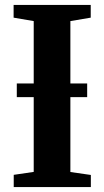

<svg xmlns="http://www.w3.org/2000/svg" viewBox="-20 -763 426 783"><path d="M117.5 -62V-677L35.5 -691V-743H350V-691L267 -677V-61.5L350.5 -49.5V0H36V-50ZM335.5 -422.5V-367H48.5V-422.5Z"/></svg>

Font: Merriweather 48pt
Style: Bold
Weight: 700
Version: Version 2.100